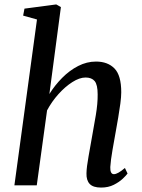

<svg xmlns="http://www.w3.org/2000/svg" viewBox="-20 -837 642 867"><path d="M203 -412.5Q227.5 -452 260.8 -485.5Q294 -519 333 -539Q372 -559 413.5 -559Q466.5 -559 497 -527.8Q527.5 -496.5 527.5 -420.5Q527.5 -400 523.5 -369.5Q519.5 -339 513.8 -306Q508 -273 503 -244.5Q496 -205.5 488 -159.8Q480 -114 478 -82.5Q477 -50.5 494.5 -50.5Q511.5 -50.5 544 -78.5L556 -53.5Q550.5 -45.5 534.5 -30.2Q518.5 -15 493.8 -2.5Q469 10 436.5 10Q400.5 10 385 -6.5Q369.5 -23 370.5 -54.5Q371 -82.5 379.8 -130.5Q388.5 -178.5 396 -222Q404 -265.5 412.8 -317.8Q421.5 -370 421 -410.5Q421 -454.5 407.5 -470.8Q394 -487 366.5 -487Q339 -487 306.5 -466.2Q274 -445.5 243.8 -411.8Q213.5 -378 192.5 -338.5L146 0H45L147 -749L84.5 -766.5L90.5 -798L234 -817L255 -805Z"/></svg>

Font: Merriweather Text Regular
Style: Italic
Weight: 400
Italic angle: -7.8°
Designer: Eben Sorkin
Foundry: Eben Sorkin
Version: Version 2.100; ttfautohint (v1.7.19-72a1) -l 8 -r 50 -G 200 